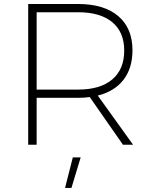

<svg xmlns="http://www.w3.org/2000/svg" viewBox="-20 -719 762 954"><path d="M641.1 0H590.8L425.8 -236.8Q400.4 -232.9 367.2 -232.9H162.1V0H120.1V-699.2H367.2Q496.6 -699.2 567.4 -639.2Q638.2 -579.1 638.2 -469.2Q638.2 -380.4 593.8 -322.8Q549.3 -265.1 465.8 -244.1ZM162.1 -273.9H368.2Q478 -273.9 537.6 -324.2Q597.2 -374.5 597.2 -467.8Q597.2 -559.6 537.6 -608.9Q478 -658.2 368.2 -658.2H162.1ZM303.2 214.8 341.8 63H380.9L335 214.8Z"/></svg>

Font: Montserrat-Arabic ExtraLight
Style: Regular
Weight: 275
Designer: Mohamed Gaber
Foundry: Kief Type Foundry
Version: Version 5.008;PS 005.008;hotconv 1.0.88;makeotf.lib2.5.64775